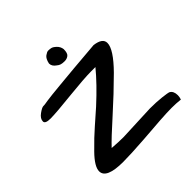

<svg xmlns="http://www.w3.org/2000/svg" viewBox="-148 -663 791 791"><g transform="rotate(-45 247.5 -267.5)"><path d="M134.8 3.9Q37.1 3.9 37.1 -39.1Q37.1 -66.4 80.1 -110.4Q123 -154.3 155.3 -182.1Q187.5 -210 216.8 -236.3Q286.1 -299.8 330.1 -353.5Q321.3 -353.5 303.7 -353.5Q286.1 -353.5 252.4 -351.1Q218.8 -348.6 181.6 -344.7Q81.1 -334 49.8 -334Q18.6 -334 18.6 -347.7Q18.6 -364.3 37.6 -377.9Q56.6 -391.6 64.9 -391.6Q73.2 -391.6 77.6 -392.6Q82 -393.6 92.8 -395Q103.5 -396.5 123.5 -398.9Q143.6 -401.4 177.7 -404.3Q245.1 -411.1 388.7 -422.9Q435.5 -417 435.5 -388.7Q435.5 -352.5 367.2 -283.2Q306.6 -222.7 237.8 -161.1Q168.9 -99.6 141.6 -70.3Q179.7 -67.4 208 -67.4L368.2 -74.2Q405.3 -74.2 435.5 -70.8Q465.8 -67.4 472.7 -64.5Q488.3 -55.7 488.3 -31.2Q488.3 -21.5 484.4 -9.8Q460 -12.7 433.6 -12.7Q407.2 -12.7 364.3 -9.8Q321.3 -6.8 260.7 -2Q177.7 3.9 134.8 3.9ZM205.1 -499Q210 -522.5 221.7 -530.8Q233.4 -539.1 240.2 -539.1Q247.1 -539.1 255.9 -537.6Q264.6 -536.1 276.4 -524.9Q288.1 -513.7 290 -498Q290 -474.6 280.3 -467.3Q270.5 -460 257.8 -460Q245.1 -460 237.3 -462.4Q229.5 -464.8 222.7 -470.7Q205.1 -482.4 205.1 -499Z"/></g></svg>

Font: Architects Daughter
Style: Regular
Weight: 400
Designer: Kimberly Geswein
Foundry: Kimberly Geswein
Version: Version 1.002 2010